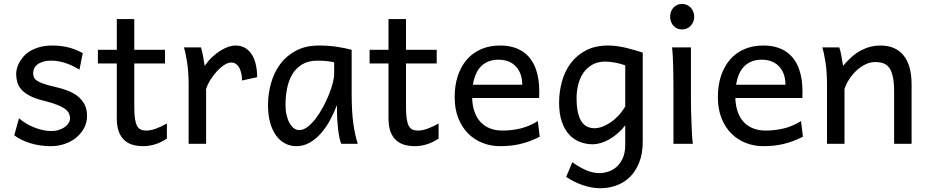

<svg xmlns="http://www.w3.org/2000/svg" viewBox="-20 -743 4796 992"><path d="M390.6 -383.3Q378.4 -390.6 362.8 -398.7Q347.2 -406.7 328.9 -413.6Q310.5 -420.4 289.8 -425Q269 -429.7 246.6 -429.7Q219.7 -429.7 201.4 -423.8Q183.1 -418 172.1 -408.9Q161.1 -399.9 156.2 -388.4Q151.4 -377 151.4 -366.2Q151.4 -353.5 155.3 -343.8Q159.2 -334 171.6 -325.7Q184.1 -317.4 207 -309.6Q230 -301.8 268.6 -293Q301.8 -285.6 331.1 -274.2Q360.4 -262.7 382.3 -245.1Q404.3 -227.5 417 -202.9Q429.7 -178.2 429.7 -144Q429.7 -110.8 415 -82.5Q400.4 -54.2 375 -33Q349.6 -11.7 315.4 0.2Q281.2 12.2 241.7 12.2Q211.9 12.2 184.3 7.8Q156.7 3.4 132.6 -4.4Q108.4 -12.2 88.4 -22.5Q68.4 -32.7 53.7 -43.9L78.1 -131.8Q94.7 -117.2 115.5 -105Q136.2 -92.8 158.2 -84Q180.2 -75.2 202.4 -70.6Q224.6 -65.9 244.1 -65.9Q265.6 -65.9 283.4 -71.5Q301.3 -77.1 314.2 -86.2Q327.1 -95.2 334.5 -107.2Q341.8 -119.1 341.8 -131.8Q341.8 -145.5 336.2 -157.5Q330.6 -169.4 315.7 -180.4Q300.8 -191.4 274.7 -201.7Q248.5 -211.9 207.5 -222.2Q163.1 -232.9 135 -247.6Q106.9 -262.2 91.1 -279.8Q75.2 -297.4 69.3 -317.9Q63.5 -338.4 63.5 -361.3Q63.5 -372.6 67.1 -387.7Q70.8 -402.8 79.3 -419.2Q87.9 -435.5 101.8 -451.4Q115.7 -467.3 136.7 -479.7Q157.7 -492.2 186 -500Q214.4 -507.8 251.5 -507.8Q277.8 -507.8 301 -504.4Q324.2 -501 343.5 -495.4Q362.8 -489.7 378.9 -482.7Q395 -475.6 407.7 -468.8Z M485.8 -485.8H583.5V-644.5H673.8V-485.8H832.5V-415H673.8V-190.4Q673.8 -152.8 677.5 -128.9Q681.2 -105 688.7 -91.6Q696.3 -78.1 708 -73.2Q719.7 -68.4 736.3 -68.4Q757.3 -68.4 783.7 -77.6Q810.1 -86.9 842.3 -105V-26.9Q808.6 -4.9 777.8 3.7Q747.1 12.2 721.2 12.2Q692.4 12.2 667.5 5.6Q642.6 -1 623.8 -17.6Q605 -34.2 594.2 -61.8Q583.5 -89.4 583.5 -131.8V-415H485.8Z M954.6 0V-300.3Q954.6 -372.6 946.5 -422.6Q938.5 -472.7 930.2 -498H1018.1Q1021 -490.2 1023.9 -477.8Q1026.9 -465.3 1029.3 -451.7Q1031.7 -438 1033.7 -424.8L1037.6 -402.8Q1055.2 -428.2 1075.9 -447.8Q1096.7 -467.3 1117.9 -480.7Q1139.2 -494.1 1159.4 -501Q1179.7 -507.8 1196.3 -507.8Q1227.1 -507.8 1248.3 -494.4Q1269.5 -481 1283 -458.3Q1296.4 -435.5 1302.5 -406Q1308.6 -376.5 1308.6 -344.2L1230.5 -327.1Q1230.5 -345.2 1227.1 -362.1Q1223.6 -378.9 1216.8 -391.8Q1210 -404.8 1199.5 -412.4Q1189 -419.9 1174.3 -419.9Q1158.7 -419.9 1139.6 -408Q1120.6 -396 1102.3 -376.5Q1084 -356.9 1068.4 -332.5Q1052.7 -308.1 1044.9 -283.2V0Z M1706.5 -420.9Q1700.7 -422.4 1693.4 -423.8Q1686 -425.3 1676 -426.5Q1666 -427.7 1652.6 -428.7Q1639.2 -429.7 1621.1 -429.7Q1573.2 -429.7 1541.3 -410.4Q1509.3 -391.1 1490.2 -359.1Q1471.2 -327.1 1463.1 -285.6Q1455.1 -244.1 1455.1 -200.2Q1455.1 -171.9 1460.7 -148.2Q1466.3 -124.5 1476.1 -107.2Q1485.8 -89.8 1498.5 -80.3Q1511.2 -70.8 1525.9 -70.8Q1547.4 -70.8 1569.1 -87.4Q1590.8 -104 1610.8 -130.1Q1630.9 -156.2 1648.4 -188.7Q1666 -221.2 1679 -253.2Q1691.9 -285.2 1699.2 -313.5Q1706.5 -341.8 1706.5 -358.9ZM1743.2 0Q1737.8 -11.7 1733.6 -32.2Q1729.5 -52.7 1726.8 -75.9Q1724.1 -99.1 1722.7 -122.1Q1721.2 -145 1721.2 -161.1V-200.2Q1706.5 -162.1 1686.3 -124.3Q1666 -86.4 1639.9 -56.2Q1613.8 -25.9 1581.5 -6.8Q1549.3 12.2 1511.2 12.2Q1480.5 12.2 1453.6 -1.5Q1426.8 -15.1 1407 -42Q1387.2 -68.8 1376 -108.6Q1364.7 -148.4 1364.7 -200.2Q1364.7 -258.3 1380.4 -313.7Q1396 -369.1 1428.2 -412.4Q1460.4 -455.6 1510.3 -481.7Q1560.1 -507.8 1628.4 -507.8Q1675.8 -507.8 1717.8 -501.7Q1759.8 -495.6 1796.9 -485.8V-258.8Q1796.9 -166.5 1805.7 -103.8Q1814.5 -41 1828.6 0Z M1889.6 -485.8H1987.3V-644.5H2077.6V-485.8H2236.3V-415H2077.6V-190.4Q2077.6 -152.8 2081.3 -128.9Q2085 -105 2092.5 -91.6Q2100.1 -78.1 2111.8 -73.2Q2123.5 -68.4 2140.1 -68.4Q2161.1 -68.4 2187.5 -77.6Q2213.9 -86.9 2246.1 -105V-26.9Q2212.4 -4.9 2181.6 3.7Q2150.9 12.2 2125 12.2Q2096.2 12.2 2071.3 5.6Q2046.4 -1 2027.6 -17.6Q2008.8 -34.2 1998 -61.8Q1987.3 -89.4 1987.3 -131.8V-415H1889.6Z M2419.4 -236.8Q2420.9 -193.8 2432.9 -162.1Q2444.8 -130.4 2465.6 -109.6Q2486.3 -88.9 2514.4 -78.6Q2542.5 -68.4 2575.7 -68.4Q2623 -68.4 2668.5 -79.1Q2713.9 -89.8 2758.8 -117.2L2768.6 -36.6Q2742.7 -23.4 2717.8 -14.2Q2692.9 -4.9 2668 1Q2643.1 6.8 2617.4 9.5Q2591.8 12.2 2563.5 12.2Q2516.6 12.2 2474.1 -4.2Q2431.6 -20.5 2399.4 -52.5Q2367.2 -84.5 2348.1 -131.8Q2329.1 -179.2 2329.1 -241.7Q2329.1 -302.2 2345.5 -351.3Q2361.8 -400.4 2392.1 -435.3Q2422.4 -470.2 2465.8 -489Q2509.3 -507.8 2563.5 -507.8Q2603.5 -507.8 2634.3 -498.3Q2665 -488.8 2687.5 -471.9Q2710 -455.1 2725.1 -432.6Q2740.2 -410.2 2749.3 -384.3Q2758.3 -358.4 2762.2 -330.3Q2766.1 -302.2 2766.1 -274.9V-255.9Q2766.1 -243.7 2765.6 -236.8ZM2556.2 -434.6Q2502.4 -434.6 2468.3 -403.1Q2434.1 -371.6 2423.3 -305.2H2678.2Q2678.2 -336.4 2669.2 -360.6Q2660.2 -384.8 2643.8 -401.4Q2627.4 -418 2605 -426.3Q2582.5 -434.6 2556.2 -434.6Z M3210.4 -405.3Q3198.7 -409.7 3185.5 -413.3Q3172.4 -417 3158.7 -419.4Q3145 -421.9 3132.1 -423.3Q3119.1 -424.8 3107.9 -424.8Q3067.9 -424.8 3039.6 -408.4Q3011.2 -392.1 2993.4 -365.5Q2975.6 -338.9 2967.3 -305.2Q2959 -271.5 2959 -236.8Q2959 -191.4 2966.1 -161.4Q2973.1 -131.3 2985.6 -113.5Q2998 -95.7 3014.9 -88.1Q3031.7 -80.6 3051.8 -80.6Q3070.3 -80.6 3091.3 -88.1Q3112.3 -95.7 3133.5 -109.9Q3154.8 -124 3174.6 -145Q3194.3 -166 3210.4 -192.9ZM3300.8 -12.2Q3300.8 52.2 3282 98.1Q3263.2 144 3232.7 173.1Q3202.1 202.1 3163.1 215.8Q3124 229.5 3083.5 229.5Q3036.6 229.5 2990.5 213.4Q2944.3 197.3 2905.3 170.9L2937 95.2Q2971.7 120.1 3006.8 135.7Q3042 151.4 3078.6 151.4Q3097.7 151.4 3120.6 144.5Q3143.6 137.7 3163.6 120.8Q3183.6 104 3197 75.7Q3210.4 47.4 3210.4 4.9V-95.2Q3191.4 -71.3 3170.2 -53Q3148.9 -34.7 3127.2 -22.5Q3105.5 -10.3 3083.7 -3.9Q3062 2.4 3042 2.4Q3008.3 2.4 2977.1 -9.3Q2945.8 -21 2921.6 -46.6Q2897.5 -72.3 2883.1 -113.3Q2868.7 -154.3 2868.7 -212.4Q2868.7 -268.6 2883.3 -321.8Q2897.9 -375 2928.7 -416.3Q2959.5 -457.5 3007.6 -482.7Q3055.7 -507.8 3122.6 -507.8Q3144.5 -507.8 3167.7 -504.6Q3190.9 -501.5 3213.9 -496.1Q3236.8 -490.7 3258.8 -484.1Q3280.8 -477.5 3300.8 -471.2Z M3442.4 -656.7Q3442.4 -670.4 3446.8 -682.4Q3451.2 -694.3 3459.2 -703.4Q3467.3 -712.4 3478.5 -717.5Q3489.7 -722.7 3503.4 -722.7Q3517.1 -722.7 3528.8 -717.5Q3540.5 -712.4 3548.8 -703.4Q3557.1 -694.3 3562 -682.4Q3566.9 -670.4 3566.9 -656.7Q3566.9 -643.1 3562 -631.1Q3557.1 -619.1 3548.8 -610.1Q3540.5 -601.1 3528.8 -595.9Q3517.1 -590.8 3503.4 -590.8Q3489.7 -590.8 3478.5 -595.9Q3467.3 -601.1 3459.2 -610.1Q3451.2 -619.1 3446.8 -631.1Q3442.4 -643.1 3442.4 -656.7ZM3549.8 -231.9Q3549.8 -208.5 3550.5 -176.5Q3551.3 -144.5 3552.5 -111.8Q3553.7 -79.1 3555.4 -49.3Q3557.1 -19.5 3559.6 0H3459.5V-258.8Q3459.5 -294.4 3459.2 -329.1Q3459 -363.8 3458.3 -394.8Q3457.5 -425.8 3456.1 -452.4Q3454.6 -479 3452.1 -498H3549.8Z M3779.3 -236.8Q3780.8 -193.8 3792.7 -162.1Q3804.7 -130.4 3825.4 -109.6Q3846.2 -88.9 3874.3 -78.6Q3902.3 -68.4 3935.5 -68.4Q3982.9 -68.4 4028.3 -79.1Q4073.7 -89.8 4118.7 -117.2L4128.4 -36.6Q4102.5 -23.4 4077.6 -14.2Q4052.7 -4.9 4027.8 1Q4002.9 6.8 3977.3 9.5Q3951.7 12.2 3923.3 12.2Q3876.5 12.2 3834 -4.2Q3791.5 -20.5 3759.3 -52.5Q3727.1 -84.5 3708 -131.8Q3689 -179.2 3689 -241.7Q3689 -302.2 3705.3 -351.3Q3721.7 -400.4 3752 -435.3Q3782.2 -470.2 3825.7 -489Q3869.1 -507.8 3923.3 -507.8Q3963.4 -507.8 3994.1 -498.3Q4024.9 -488.8 4047.4 -471.9Q4069.8 -455.1 4085 -432.6Q4100.1 -410.2 4109.1 -384.3Q4118.2 -358.4 4122.1 -330.3Q4126 -302.2 4126 -274.9V-255.9Q4126 -243.7 4125.5 -236.8ZM3916 -434.6Q3862.3 -434.6 3828.1 -403.1Q3793.9 -371.6 3783.2 -305.2H4038.1Q4038.1 -336.4 4029.1 -360.6Q4020 -384.8 4003.7 -401.4Q3987.3 -418 3964.8 -426.3Q3942.4 -434.6 3916 -434.6Z M4599.6 0V-268.6Q4599.6 -314.5 4593.5 -344.2Q4587.4 -374 4575.4 -391.4Q4563.5 -408.7 4545.2 -415.5Q4526.9 -422.4 4502 -422.4Q4475.6 -422.4 4450.4 -409.9Q4425.3 -397.5 4404.3 -377.7Q4383.3 -357.9 4367.2 -333Q4351.1 -308.1 4343.3 -283.2V0H4252.9V-300.3Q4252.9 -372.6 4244.9 -422.6Q4236.8 -472.7 4228.5 -498H4316.4Q4319.3 -490.2 4322.3 -477.8Q4325.2 -465.3 4327.6 -451.7Q4330.1 -438 4332 -424.8L4335.9 -402.8Q4382.3 -458.5 4429.7 -483.2Q4477.1 -507.8 4528.8 -507.8Q4606.9 -507.8 4648.4 -456.8Q4689.9 -405.8 4689.9 -305.2V0Z"/></svg>

Font: Andika Eur
Style: Regular
Weight: 400
Designer: Victor Gaultney, Annie Olsen, Julie Remington, Don Collingsworth, Eric Hays, Becca Hirsbrunner
Foundry: SIL International
Version: Version 5.000